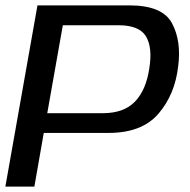

<svg xmlns="http://www.w3.org/2000/svg" viewBox="-23 -695 708 715"><path d="M-3 0H105L140 -200H381.5Q505.5 -200 567 -271.5Q628.5 -343 640.5 -448Q653 -542 617.5 -608.5Q582 -675 458.5 -675H116.5ZM153 -273.5 211 -601H418Q496 -601 520.8 -559.2Q545.5 -517.5 533 -440.5Q521 -359.5 479.5 -316.5Q438 -273.5 360 -273.5Z"/></svg>

Font: Anybody SemiExpanded
Style: Italic
Weight: 400
Width: 6
Italic angle: -10°
Version: Version 1.113;gftools[0.9.25]